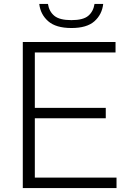

<svg xmlns="http://www.w3.org/2000/svg" viewBox="-20 -953 654 973"><path d="M95.5 0V-740H565.5V-687H156.5V-406.5H516V-353.5H156.5V-53H570.5V0ZM342 -811Q263.5 -811 224.2 -845.5Q185 -880 179 -933H223Q229 -894.5 255.5 -872.8Q282 -851 342 -851Q401.5 -851 427.2 -872.8Q453 -894.5 459 -933H503Q497 -879.5 458.5 -845.2Q420 -811 342 -811Z"/></svg>

Font: Encode Sans SmExp Lt
Style: Regular
Weight: 300
Width: 6
Designer: Multiple Designers
Foundry: Impallari Type
Version: Version 3.002; ttfautohint (v1.8.3) -l 8 -r 50 -G 200 -x 14 